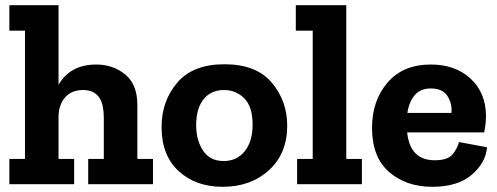

<svg xmlns="http://www.w3.org/2000/svg" viewBox="-20 -708 1912 738"><path d="M568 0H319V-97H379V-254Q379 -312 358.5 -337Q338 -362 300 -362Q256 -362 231.5 -335Q207 -308 205 -264V-97H265V0H16V-97H76V-590H16V-688H205V-382Q250 -460 350 -460Q414 -460 461 -422Q508 -384 508 -304V-97H568Z M1084 -225Q1084 -118 1014 -54Q944 10 836 10Q732 10 666.5 -50.5Q601 -111 601 -220Q601 -319 661 -390Q721 -461 843 -461Q965 -461 1024.5 -390.5Q1084 -320 1084 -225ZM951 -229Q951 -298 919 -330Q887 -362 841 -362Q791 -362 762.5 -326.5Q734 -291 734 -227Q734 -169 760.5 -129Q787 -89 840 -89Q890 -89 920.5 -126.5Q951 -164 951 -229Z M1371 0H1122V-97H1182V-590H1117V-688H1311V-97H1371Z M1852 -142Q1847 -82 1793 -36Q1739 10 1642 10Q1541 10 1475.5 -47Q1410 -104 1410 -217Q1410 -321 1469.5 -390.5Q1529 -460 1636 -460Q1730 -460 1788.5 -406Q1847 -352 1848 -264Q1848 -231 1841 -199H1545Q1556 -92 1651 -92Q1703 -92 1721.5 -117Q1740 -142 1744 -162ZM1715 -274Q1719 -308 1700.5 -338Q1682 -368 1636 -368Q1596 -368 1574 -342Q1552 -316 1546 -274Z"/></svg>

Font: Zilla Slab Bold
Style: Bold
Weight: 700
Designer: Typotheque.com
Foundry: Typotheque type foundry
Version: Version 1.1; 2017; ttfautohint (v1.6)